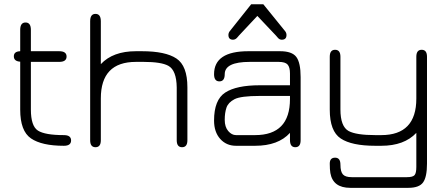

<svg xmlns="http://www.w3.org/2000/svg" viewBox="-20 -694 2126 914"><path d="M127 -172.9Q127 -93.8 160.6 -72.3Q194.3 -50.8 284.2 -50.8Q318.4 -50.8 318.4 -25.4Q318.4 0 284.2 0Q178.7 0 127.4 -35.2Q76.2 -70.3 76.2 -171.9V-400.4Q45.9 -402.3 45.9 -425.8Q45.9 -449.2 76.2 -450.2V-551.8Q76.2 -586.9 101.6 -586.9Q127 -586.9 127 -551.8V-450.2H261.7Q296.9 -450.2 296.9 -424.8Q296.9 -399.4 261.7 -399.4H127Z M627 -399.4Q460 -399.4 460 -225.6V-26.4Q460 6.8 434.6 6.8Q409.2 6.8 409.2 -26.4V-592.8Q409.2 -627.9 434.6 -627.9Q460 -627.9 460 -592.8V-388.7Q517.6 -450.2 627 -450.2H655.3Q767.6 -450.2 819.8 -415.5Q872.1 -380.9 872.1 -278.3V-26.4Q872.1 6.8 846.7 6.8Q821.3 6.8 821.3 -26.4V-277.3Q820.3 -359.4 781.2 -380.9Q747.1 -399.4 664.1 -399.4Q660.2 -399.4 655.3 -399.4Z M1073.2 -544.9 1175.8 -673.8H1233.4L1337.9 -544.9Q1343.8 -537.1 1343.8 -527.3Q1343.8 -504.9 1321.3 -504.9Q1310.5 -504.9 1302.7 -514.2Q1294.9 -523.4 1293.9 -524.4L1205.1 -618.2L1117.2 -524.4Q1115.2 -522.5 1112.3 -518.6Q1109.4 -514.6 1107.4 -513.2Q1105.5 -511.7 1103.5 -509.8Q1099.6 -505.9 1089.8 -504.9Q1067.4 -504.9 1067.4 -527.3Q1067.4 -537.1 1073.2 -544.9ZM1194.3 -50.8Q1360.4 -50.8 1360.4 -222.7V-237.3H1216.8Q1126 -237.3 1096.2 -221.7Q1066.4 -206.1 1058.1 -181.6Q1049.8 -157.2 1049.8 -123.5Q1049.8 -89.8 1066.4 -70.3Q1083 -50.8 1103.5 -50.8ZM999 -340.8Q999 -450.2 1162.1 -450.2H1313.5Q1370.1 -450.2 1390.6 -422.9Q1411.1 -395.5 1411.1 -327.1V-26.4Q1411.1 6.8 1385.7 6.8Q1360.4 6.8 1360.4 -27.3V-61.5Q1304.7 0 1194.3 0H1103.5Q1057.6 0 1028.3 -32.7Q999 -65.4 999 -120.1Q999 -218.8 1052.2 -253.4Q1105.5 -288.1 1216.8 -288.1H1360.4V-343.8Q1360.4 -374 1349.1 -386.7Q1337.9 -399.4 1306.6 -399.4H1168.9Q1049.8 -399.4 1049.8 -340.8Q1049.8 -306.6 1024.4 -306.6Q999 -306.6 999 -340.8Z M1794.9 -50.8Q1961.9 -50.8 1961.9 -224.6V-423.8Q1961.9 -457 1987.3 -457Q2012.7 -457 2012.7 -423.8V85Q2012.7 148.4 1994.1 174.3Q1975.6 200.2 1923.8 200.2H1647.5Q1565.4 200.2 1552.7 129.9Q1549.8 113.3 1549.8 85Q1549.8 56.6 1575.2 56.6Q1600.6 56.6 1600.6 89.8Q1600.6 123 1612.3 136.2Q1624 149.4 1654.3 149.4H1917Q1945.3 149.4 1953.6 139.6Q1961.9 129.9 1961.9 100.6V-61.5Q1904.3 0 1794.9 0H1766.6Q1654.3 0 1602.1 -34.7Q1549.8 -69.3 1549.8 -171.9V-423.8Q1549.8 -457 1575.2 -457Q1600.6 -457 1600.6 -423.8V-172.9Q1600.6 -91.8 1639.6 -70.3Q1675.8 -50.8 1766.6 -50.8Z"/></svg>

Font: Jura
Style: Book
Weight: 400
Version: Version 2.5